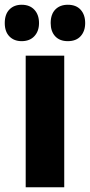

<svg xmlns="http://www.w3.org/2000/svg" viewBox="-57 -787 378 807"><path d="M213 0H51V-553H213ZM-37 -690Q-37 -727 -17.5 -747Q2 -767 34 -767Q68 -767 87.5 -746Q107 -725 107 -690Q107 -656 87.5 -635Q68 -614 34 -614Q2 -614 -17.5 -634Q-37 -654 -37 -690ZM156 -690Q156 -727 175.5 -747Q195 -767 228 -767Q263 -767 282 -746Q301 -725 301 -690Q301 -656 282 -635Q263 -614 228 -614Q194 -614 175 -634.5Q156 -655 156 -690Z"/></svg>

Font: Noto Sans Tamil ExtraCondensed Black
Style: Regular
Weight: 900
Width: 2
Designer: Jelle Bosma - Monotype Design Team
Foundry: Monotype Imaging Inc.
Version: Version 2.004; ttfautohint (v1.8.4.7-5d5b)